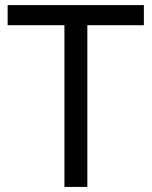

<svg xmlns="http://www.w3.org/2000/svg" viewBox="-20 -734 596 754"><path d="M323 0H233V-635H10V-714H545V-635H323Z"/></svg>

Font: Noto Sans Chakma
Style: Regular
Weight: 400
Designer: Zachary Quinn Scheuren - Monotype Design Team
Foundry: Monotype Imaging Inc.
Version: Version 2.003; ttfautohint (v1.8.4.7-5d5b)